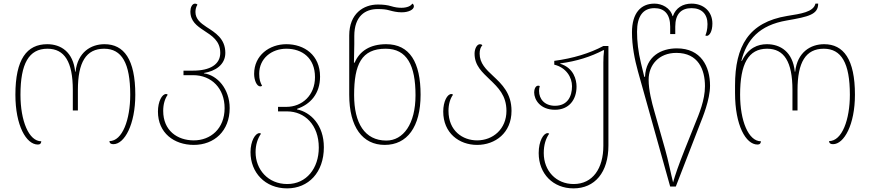

<svg xmlns="http://www.w3.org/2000/svg" viewBox="-20 -790 4805 1060"><path d="M189 8C202 8 207 2 208 -10C139 -10 93 -123 93 -267C93 -438 139 -521 242 -521C336 -521 382 -449 382 -293V-180H410V-293C410 -446 455 -521 555 -521C652 -521 699 -442 699 -267C699 -130 656 -11 584 -11C585 1 592 6 606 6C667 6 727 -102 727 -267C727 -463 664 -546 557 -546C482 -546 409 -502 397 -394H395C384 -504 315 -546 241 -546C128 -546 65 -463 65 -267C65 -97 125 8 189 8Z M1050 10C1163 10 1248 -67 1248 -193C1248 -299 1180 -375 1106 -385V-387C1168 -397 1224 -432 1224 -498C1224 -577 1168 -610 1120 -641C1087 -663 1059 -685 1059 -724C1059 -738 1063 -754 1070 -764C1067 -768 1062 -770 1057 -770C1040 -770 1031 -747 1031 -727C1031 -673 1067 -647 1105 -622C1149 -593 1196 -565 1196 -498C1196 -434 1139 -400 1046 -400H993V-375H1046C1149 -375 1220 -301 1220 -193C1220 -79 1142 -15 1050 -15C959 -15 881 -69 881 -178C881 -214 890 -245 906 -267C903 -270 900 -271 897 -271C874 -271 852 -229 852 -174C852 -56 941 10 1050 10Z M1565 250C1683 250 1768 162 1768 23C1768 -101 1694 -171 1620 -186V-189C1694 -214 1747 -273 1747 -367C1747 -486 1660 -546 1561 -546C1468 -546 1383 -485 1383 -382C1383 -348 1397 -313 1417 -313C1420 -313 1423 -314 1427 -316C1417 -335 1411 -350 1411 -383C1411 -468 1480 -521 1561 -521C1648 -521 1719 -470 1719 -364C1719 -264 1648 -200 1561 -200H1515V-175H1565C1662 -175 1740 -101 1740 25C1740 139 1672 226 1566 226C1459 226 1391 145 1391 50C1391 10 1402 -25 1421 -52C1418 -54 1415 -55 1412 -55C1390 -55 1363 -12 1363 50C1363 162 1443 250 1565 250Z M2104 10C2227 10 2302 -88 2302 -267C2302 -446 2242 -546 2112 -546C2023 -546 1965 -508 1938 -444H1934C1935 -481 1936 -518 1936 -546V-591C1936 -702 1997 -740 2065 -740C2093 -740 2112 -738 2129 -733C2151 -727 2172 -722 2198 -722C2236 -722 2265 -737 2265 -755C2265 -763 2261 -768 2256 -770C2249 -757 2227 -747 2196 -747C2176 -747 2159 -750 2139 -756C2119 -762 2096 -765 2066 -765C1987 -765 1908 -715 1908 -594V-267C1908 -88 1982 10 2104 10ZM2113 -14C1993 -14 1935 -111 1935 -265C1935 -435 1976 -521 2109 -521C2227 -521 2274 -429 2274 -264C2274 -105 2206 -14 2113 -14Z M2614 10C2714 10 2804 -56 2804 -178C2804 -275 2751 -325 2703 -370C2663 -407 2628 -441 2628 -494C2628 -514 2633 -530 2643 -540C2640 -544 2635 -546 2630 -546C2612 -546 2600 -519 2600 -494C2600 -427 2643 -391 2685 -350C2730 -307 2776 -263 2776 -178C2776 -78 2702 -15 2614 -15C2535 -15 2456 -67 2456 -178C2456 -214 2465 -245 2481 -267C2478 -270 2475 -271 2472 -271C2449 -271 2427 -229 2427 -174C2427 -56 2514 10 2614 10Z M3146 250C3264 250 3339 162 3339 13V-536H3311C3236 -496 3145 -468 3040 -454V-433C3106 -417 3138 -363 3138 -314C3138 -259 3114 -206 3044 -206C2987 -206 2956 -243 2956 -288C2956 -297 2957 -305 2960 -315C2958 -316 2954 -317 2951 -317C2936 -317 2929 -296 2929 -280C2929 -240 2962 -184 3044 -184C3121 -184 3163 -239 3163 -312C3163 -349 3148 -415 3073 -438V-440C3164 -452 3242 -477 3311 -513H3315C3312 -490 3311 -468 3311 -445V15C3311 139 3253 226 3147 226C3050 226 2982 153 2982 55C2982 10 2993 -25 3012 -52C3009 -54 3006 -55 3003 -55C2981 -55 2954 -12 2954 55C2954 170 3034 250 3146 250Z M3680 240H3711L3845 -106C3858 -139 3900 -239 3900 -317C3900 -423 3850 -523 3717 -523C3631 -523 3546 -480 3541 -366H3537L3519 -440C3503 -506 3497 -563 3497 -615C3497 -700 3530 -745 3593 -745C3647 -745 3680 -713 3680 -643V-602H3708V-643C3708 -713 3741 -745 3798 -745C3853 -745 3886 -713 3886 -657C3886 -626 3879 -605 3874 -594C3876 -593 3880 -592 3882 -592C3896 -592 3913 -615 3913 -660C3913 -727 3864 -770 3798 -770C3750 -770 3711 -747 3695 -701H3693C3681 -747 3634 -770 3593 -770C3518 -770 3469 -718 3469 -611C3469 -536 3484 -461 3502 -396ZM3696 217C3685 175 3669 93 3652 34L3593 -174C3578 -226 3561 -292 3561 -350C3561 -431 3617 -498 3714 -498C3835 -498 3872 -406 3872 -314C3872 -237 3839 -160 3817 -106L3761 34C3724 127 3708 175 3696 217Z M4162 8C4175 8 4180 2 4181 -10C4112 -10 4066 -123 4066 -267C4066 -438 4112 -521 4215 -521C4309 -521 4355 -449 4355 -293V-180H4383V-293C4383 -446 4428 -521 4528 -521C4625 -521 4672 -442 4672 -267C4672 -130 4629 -11 4557 -11C4558 1 4565 6 4579 6C4640 6 4700 -102 4700 -267C4700 -463 4637 -546 4530 -546C4455 -546 4382 -502 4370 -394H4368C4357 -504 4288 -546 4214 -546C4164 -546 4111 -526 4076 -454H4073C4102 -571 4172 -651 4324 -677C4445 -698 4497 -710 4497 -770H4482C4471 -723 4400 -714 4326 -702C4113 -667 4038 -535 4038 -318V-277C4038 -97 4098 8 4162 8Z"/></svg>

Font: Noto Serif Georgian Thin
Style: Regular
Weight: 100
Designer: Monotype Design Team, Akaki Razmadze
Foundry: Google LLC
Version: Version 2.003